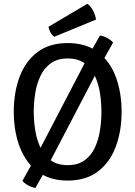

<svg xmlns="http://www.w3.org/2000/svg" viewBox="-20 -918 698 990"><path d="M439 -635.5 495.5 -735Q513.5 -732.5 533 -722Q552.5 -711.5 563 -698.5L496 -579L219 -48.5L162.5 51Q145 48.5 125.5 38Q106 27.5 95.5 14.5L162.5 -105ZM154 -342Q154 -296 161.5 -247.5Q169 -199 188 -158Q207 -117 241.2 -91.8Q275.5 -66.5 329 -66.5Q382.5 -66.5 416.8 -91.8Q451 -117 469.8 -158Q488.5 -199 495.8 -247.5Q503 -296 503 -342Q503 -388 495.8 -436.2Q488.5 -484.5 469.8 -525.2Q451 -566 416.8 -591.2Q382.5 -616.5 329 -616.5Q275.5 -616.5 241.2 -591.2Q207 -566 188 -525.2Q169 -484.5 161.5 -436.2Q154 -388 154 -342ZM51 -342Q51 -441.5 81 -521.8Q111 -602 172.8 -649Q234.5 -696 329 -696Q424 -696 485.8 -648.8Q547.5 -601.5 577.2 -521.2Q607 -441 607 -342Q607 -242 577 -161.8Q547 -81.5 485.5 -34.2Q424 13 329 13Q257.5 13 205.2 -14.2Q153 -41.5 118.8 -90.2Q84.5 -139 67.8 -203.2Q51 -267.5 51 -342ZM430.5 -898.5Q445.5 -888.5 458.8 -865Q472 -841.5 475 -817L260 -728.5Q248 -736 240 -751.5Q232 -767 230 -780Z"/></svg>

Font: Signika Negative
Style: Regular
Weight: 400
Designer: Anna Giedry
Foundry: Anna Giedry
Version: Version 2.001